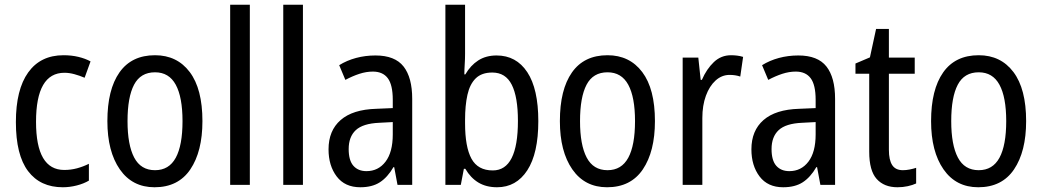

<svg xmlns="http://www.w3.org/2000/svg" viewBox="-20 -780 4395 810"><path d="M245 10Q150 10 98.5 -58Q47 -126 47 -265Q47 -402 99 -474.5Q151 -547 248 -547Q282 -547 311 -540Q340 -533 362 -521L337 -452Q316 -461 294 -467Q272 -473 252 -473Q132 -473 132 -266Q132 -63 251 -63Q279 -63 305 -70Q331 -77 355 -89V-18Q333 -5 303.5 2.5Q274 10 245 10Z M834 -269Q834 -141 783 -65.5Q732 10 632 10Q538 10 485.5 -65.5Q433 -141 433 -269Q433 -402 484 -474.5Q535 -547 634 -547Q727 -547 780.5 -476Q834 -405 834 -269ZM518 -269Q518 -169 546 -115.5Q574 -62 634 -62Q693 -62 721.5 -114.5Q750 -167 750 -269Q750 -370 721.5 -422.5Q693 -475 634 -475Q573 -475 545.5 -422.5Q518 -370 518 -269Z M1034 0H951V-760H1034Z M1258 0H1175V-760H1258Z M1564 -546Q1646 -546 1682.5 -499.5Q1719 -453 1719 -363V0H1657L1643 -75H1640Q1615 -32 1582.5 -11Q1550 10 1500 10Q1435 10 1400.5 -35.5Q1366 -81 1366 -150Q1366 -229 1417 -273.5Q1468 -318 1567 -321L1637 -324V-359Q1637 -422 1616 -450Q1595 -478 1553 -478Q1525 -478 1496 -468.5Q1467 -459 1437 -443L1411 -505Q1443 -525 1482 -535.5Q1521 -546 1564 -546ZM1580 -262Q1511 -259 1481 -231Q1451 -203 1451 -151Q1451 -103 1471 -80.5Q1491 -58 1526 -58Q1576 -58 1606.5 -98Q1637 -138 1637 -213V-265Z M1942 -553Q1942 -531 1940.5 -508.5Q1939 -486 1939 -466H1943Q1965 -504 1997.5 -525Q2030 -546 2075 -546Q2158 -546 2204.5 -475.5Q2251 -405 2251 -269Q2251 -133 2204.5 -61.5Q2158 10 2077 10Q2031 10 1998 -10Q1965 -30 1943 -68H1937L1924 0H1859V-760H1942ZM2057 -474Q2012 -474 1987 -449.5Q1962 -425 1952 -380Q1942 -335 1942 -275V-260Q1942 -160 1969 -110.5Q1996 -61 2059 -61Q2165 -61 2165 -270Q2165 -371 2139 -422.5Q2113 -474 2057 -474Z M2743 -269Q2743 -141 2692 -65.5Q2641 10 2541 10Q2447 10 2394.5 -65.5Q2342 -141 2342 -269Q2342 -402 2393 -474.5Q2444 -547 2543 -547Q2636 -547 2689.5 -476Q2743 -405 2743 -269ZM2427 -269Q2427 -169 2455 -115.5Q2483 -62 2543 -62Q2602 -62 2630.5 -114.5Q2659 -167 2659 -269Q2659 -370 2630.5 -422.5Q2602 -475 2543 -475Q2482 -475 2454.5 -422.5Q2427 -370 2427 -269Z M3064 -547Q3076 -547 3089 -545.5Q3102 -544 3115 -540L3103 -457Q3083 -464 3058 -464Q3025 -464 2999 -440.5Q2973 -417 2958 -376Q2943 -335 2943 -282V0H2860V-537H2926L2936 -443H2941Q2961 -489 2991.5 -518Q3022 -547 3064 -547Z M3348 -546Q3430 -546 3466.5 -499.5Q3503 -453 3503 -363V0H3441L3427 -75H3424Q3399 -32 3366.5 -11Q3334 10 3284 10Q3219 10 3184.5 -35.5Q3150 -81 3150 -150Q3150 -229 3201 -273.5Q3252 -318 3351 -321L3421 -324V-359Q3421 -422 3400 -450Q3379 -478 3337 -478Q3309 -478 3280 -468.5Q3251 -459 3221 -443L3195 -505Q3227 -525 3266 -535.5Q3305 -546 3348 -546ZM3364 -262Q3295 -259 3265 -231Q3235 -203 3235 -151Q3235 -103 3255 -80.5Q3275 -58 3310 -58Q3360 -58 3390.5 -98Q3421 -138 3421 -213V-265Z M3789 -62Q3803 -62 3818 -65Q3833 -68 3845 -72V-6Q3830 1 3809.5 5.5Q3789 10 3766 10Q3710 10 3678.5 -25Q3647 -60 3647 -140V-469H3589V-512L3650 -538L3676 -658H3730V-537H3839V-469H3730V-148Q3730 -105 3744 -83.5Q3758 -62 3789 -62Z M4309 -269Q4309 -141 4258 -65.5Q4207 10 4107 10Q4013 10 3960.5 -65.5Q3908 -141 3908 -269Q3908 -402 3959 -474.5Q4010 -547 4109 -547Q4202 -547 4255.5 -476Q4309 -405 4309 -269ZM3993 -269Q3993 -169 4021 -115.5Q4049 -62 4109 -62Q4168 -62 4196.5 -114.5Q4225 -167 4225 -269Q4225 -370 4196.5 -422.5Q4168 -475 4109 -475Q4048 -475 4020.5 -422.5Q3993 -370 3993 -269Z"/></svg>

Font: Noto Sans Myanmar Condensed
Style: Regular
Weight: 400
Width: 3
Designer: Monotype Design Team
Foundry: Monotype Imaging Inc.
Version: Version 2.107; ttfautohint (v1.8.4.7-5d5b)